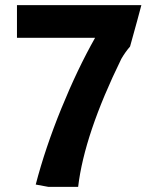

<svg xmlns="http://www.w3.org/2000/svg" viewBox="-20 -719 606 747"><path d="M530 -699Q520 -660 486 -538Q467 -516 452 -490Q308 -196 284 8H168L119 -1Q156 -143 218.5 -296.5Q281 -450 350 -572H46V-699Z"/></svg>

Font: Repo
Style: Bold
Weight: 700
Designer: Stefan Peev
Foundry: Context Ltd
Version: Version 001.000